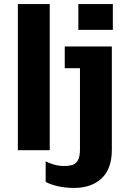

<svg xmlns="http://www.w3.org/2000/svg" viewBox="-20 -740 640 946"><path d="M68 0V-720H225V0ZM366 -593V-720H536V-593ZM345 186Q305 186 267.5 178Q230 170 205 156V55Q219 63 244.5 70.5Q270 78 298 78Q318 78 335.5 73Q353 68 363.5 50.5Q374 33 374 -3V-404H299V-511H531V-2Q531 92 480.5 139Q430 186 345 186Z"/></svg>

Font: Chivo Mono
Style: Bold
Weight: 700
Monospace: yes
Designer: Hector Gatti
Foundry: Omnibus-Type
Version: Version 1.008; ttfautohint (v1.8.4.7-5d5b)